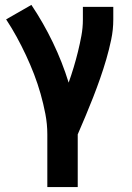

<svg xmlns="http://www.w3.org/2000/svg" viewBox="-20 -548 540 783"><path d="M297 215H173V0Q173 -42 165 -83.5Q157 -125 145.5 -165.5Q134 -206 119 -245Q104 -284 86 -322.5Q68 -361 48 -397.5Q28 -434 5 -469L108 -528Q157 -455 195.5 -375Q234 -295 260 -211Q271 -242 280.5 -273.5Q290 -305 298 -337.5Q306 -370 312 -402.5Q318 -435 318 -468V-520H442V-468Q442 -427 433.5 -386.5Q425 -346 413.5 -306.5Q402 -267 388.5 -228.5Q375 -190 360 -151.5Q345 -113 329 -75Q313 -37 297 0Z"/></svg>

Font: Iosevka Term Curly Extrabold
Style: Regular
Weight: 800
Designer: Belleve Invis
Foundry: Belleve Invis
Version: Version 32.3.0